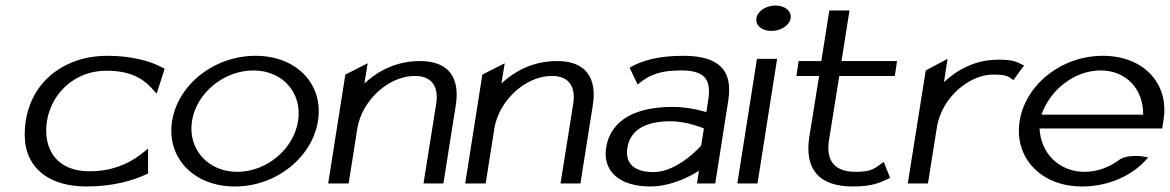

<svg xmlns="http://www.w3.org/2000/svg" viewBox="-20 -664 4235 695"><path d="M73 -226C68 -192 68 -160 74 -131C92 -48 164 11 294 11C387 11 463 -10 516 -36V-126L488 -104C441 -68 381 -44 303 -44C277 -44 252 -48 230 -57C171 -81 137 -141 150 -226C154 -252 163 -276 175 -298C210 -360 276 -408 366 -408C444 -408 493 -384 527 -347L547 -325L576 -415C531 -441 462 -462 369 -462C329 -462 291 -456 256 -444C162 -411 91 -338 73 -226Z M603 -226C582 -95 679 11 830 11C981 11 1110 -95 1131 -226C1152 -357 1056 -462 905 -462C754 -462 624 -357 603 -226ZM675 -226C691 -328 791 -409 897 -409C1003 -409 1075 -328 1059 -226C1043 -124 945 -42 839 -42C733 -42 659 -124 675 -226Z M1168 0H1242L1273 -196C1282 -255 1314 -301 1350 -334C1383 -363 1428 -389 1483 -389C1546 -389 1568 -347 1559 -289L1513 0H1585L1630 -284C1645 -379 1607 -443 1501 -443C1411 -443 1346 -405 1299 -362L1311 -435L1230 -394Z M1664 0H1738L1769 -196C1778 -255 1810 -301 1846 -334C1879 -363 1924 -389 1979 -389C2042 -389 2064 -347 2055 -289L2009 0H2081L2126 -284C2141 -379 2103 -443 1997 -443C1907 -443 1842 -405 1795 -362L1807 -435L1726 -394Z M2174 -129C2161 -44 2223 11 2334 11C2427 11 2510 -46 2510 -46L2503 0H2569L2616 -299C2634 -410 2582 -462 2454 -462C2362 -462 2304 -445 2259 -419L2288 -358C2335 -398 2378 -409 2446 -409C2525 -409 2556 -381 2544 -305L2537 -258C2537 -258 2481 -277 2415 -277C2290 -277 2191 -236 2174 -129ZM2251 -129C2263 -204 2333 -225 2407 -225C2469 -225 2528 -199 2528 -199L2518 -137C2518 -137 2435 -41 2345 -41C2282 -41 2241 -68 2251 -129Z M2718 -598C2714 -572 2738 -552 2772 -552C2806 -552 2838 -572 2842 -598C2846 -624 2821 -644 2787 -644C2753 -644 2722 -624 2718 -598ZM2649 0H2722L2793 -451H2720Z M2863 -389H2945L2909 -165C2893 -52 2943 11 3068 11C3138 11 3166 -3 3202 -20L3179 -78C3146 -55 3138 -42 3077 -42C2999 -42 2969 -84 2981 -158L3018 -389H3219L3227 -443H3026L3055 -626H2982L2953 -443H2871Z M3266 0H3339L3371 -201C3380 -260 3411 -306 3447 -339C3480 -368 3524 -394 3577 -394C3622 -394 3632 -387 3648 -374L3687 -427C3661 -439 3652 -448 3594 -448C3508 -448 3444 -410 3397 -367L3410 -451L3331 -409Z M3671 -226C3650 -95 3746 11 3897 11C3996 11 4084 -31 4136 -94C4136 -94 4076 -110 4035 -88C3997 -59 3953 -42 3906 -42C3814 -42 3747 -109 3743 -199H4187L4192 -232C4212 -360 4121 -462 3972 -462C3821 -462 3692 -357 3671 -226ZM3750 -249C3782 -341 3871 -409 3964 -409C4057 -409 4119 -341 4118 -249Z"/></svg>

Font: Charger Sport
Style: DfExtObl
Weight: 400
Designer: Jasper
Foundry: Cannot Into Space Fonts
Version: Version 1.1